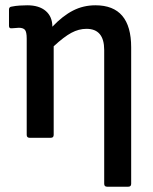

<svg xmlns="http://www.w3.org/2000/svg" viewBox="-20 -521 580 726"><path d="M92 0Q81 0 81 -11V-375Q81 -401 74 -408.5Q67 -416 51 -416Q45 -416 38 -415Q31 -414 24 -414Q14 -413 14 -423V-485Q14 -495 24 -496Q38 -499 54.5 -500Q71 -501 83 -501Q128 -501 153 -479.5Q178 -458 178 -420Q217 -461 256 -481Q295 -501 341 -501Q476 -501 476 -342V174Q476 185 465 185H385Q374 185 374 174V-332Q374 -412 307 -412Q278 -412 250 -397Q222 -382 183 -346V-11Q183 0 172 0Z"/></svg>

Font: Sofia Sans Extra Cond
Style: Bold
Weight: 700
Width: 1
Designer: Botio Nikoltchev, Ani Petrova
Foundry: lettersoup
Version: Version 4.100; ttfautohint (v1.8.3)